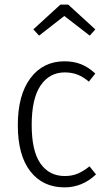

<svg xmlns="http://www.w3.org/2000/svg" viewBox="-20 -799 460 830"><path d="M392 -481 364 -446Q341 -466 316 -476Q291 -486 260 -486Q194 -486 155.5 -429.5Q117 -373 117 -259Q117 -146 155 -92Q193 -38 260 -38Q291 -38 316 -48.5Q341 -59 367 -80L395 -45Q336 11 259 11Q165 11 111 -58.5Q57 -128 57 -258Q57 -388 111.5 -461Q166 -534 259 -534Q298 -534 330 -521.5Q362 -509 392 -481ZM124 -672 241 -779H275L392 -672L368 -645L258 -730L149 -645Z"/></svg>

Font: Fira Sans Condensed Light
Style: Regular
Weight: 300
Width: 3
Designer: bBox Type GmbH & Carrois Corporate GbR & Edenspiekermann AG
Foundry: bBox Type GmbH & Carrois Corporate GbR & Edenspiekermann AG
Version: Version 4.301